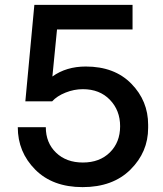

<svg xmlns="http://www.w3.org/2000/svg" viewBox="-20 -750 670 788"><path d="M319 18Q196 18 124.5 -54Q53 -126 53 -228H168Q168 -164 210 -123.5Q252 -83 320 -83Q389 -83 431 -124.5Q473 -166 473 -232Q473 -297 431 -340.5Q389 -384 320 -384Q284 -384 249 -370Q214 -356 194 -334H84L121 -730H524V-629H214L195 -436Q252 -477 332 -477Q450 -477 519 -406.5Q588 -336 588 -238V-225Q588 -126 515.5 -54Q443 18 319 18Z"/></svg>

Font: Cazoo Sans Medium
Style: Regular
Weight: 500
Designer: Jonathan Barnbrook, Julián Moncada
Foundry: Barnbrook Fonts
Version: Version 2.000;Glyphs 3.3 (3337)